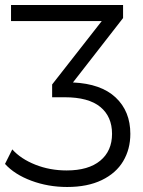

<svg xmlns="http://www.w3.org/2000/svg" viewBox="-37 -546 571 766"><path d="M483 -12Q483 49 454.5 97Q426 145 369 172.5Q312 200 231 200Q155 200 88 175Q21 150 -17 108L12 50Q46 88 104 111Q162 134 229 134Q316 134 363 95Q410 56 410 -12Q410 -81 363 -119.5Q316 -158 221 -158H171V-209L369 -462H7V-526H454V-474L254 -217Q366 -212 424.5 -157Q483 -102 483 -12Z"/></svg>

Font: APTA Sans Regular
Style: Regular
Weight: 400
Version: Version 7.200